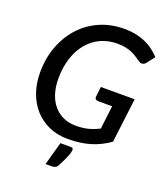

<svg xmlns="http://www.w3.org/2000/svg" viewBox="-163 -842 1005 1150"><g transform="rotate(20 339.5 -267.0)"><path d="M416.5 -352.5H632L597 -69.5Q569.5 -50 540.5 -35.5Q511.5 -21 479.5 -11.2Q447.5 -1.5 411.8 3.2Q376 8 335 8Q269.5 8 215.8 -15.8Q162 -39.5 124 -81.8Q86 -124 65.2 -182.5Q44.5 -241 44.5 -310Q44.5 -402 73.8 -478.8Q103 -555.5 154.2 -611Q205.5 -666.5 276 -697.2Q346.5 -728 429 -728Q472 -728 507 -720.5Q542 -713 570.2 -700Q598.5 -687 621 -669.5Q643.5 -652 662 -632L626 -585Q617 -572 604.5 -569.2Q592 -566.5 579 -575Q566 -583 552.2 -592.8Q538.5 -602.5 520.2 -611Q502 -619.5 478 -625Q454 -630.5 421 -630.5Q363 -630.5 315 -608Q267 -585.5 232.5 -544Q198 -502.5 179 -444Q160 -385.5 160 -314Q160 -260 173.8 -217.2Q187.5 -174.5 213 -144.8Q238.5 -115 274.2 -99Q310 -83 354 -83Q400.5 -83 435 -92.5Q469.5 -102 501.5 -118.5L519.5 -267H430Q419.5 -267 413.8 -273Q408 -279 409 -288ZM369.5 46.5Q379.5 46.5 382.8 51Q386 55.5 386 60.5Q386 66 384 74.5Q382 83 377 96.2Q372 109.5 363 128.5Q354 147.5 340.5 174Q333.5 186.5 324.2 190.5Q315 194.5 301 194.5H263L304 46.5Z"/></g></svg>

Font: Lato SemiBold
Style: Italic
Weight: 600
Italic angle: -7°
Designer: Lukasz Dziedzic with Adam Twardoch and Botio Nikoltchev
Foundry: tyPoland Lukasz Dziedzic
Version: Version 2.015; 2015-08-06; http://www.latofonts.com/